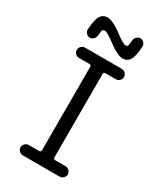

<svg xmlns="http://www.w3.org/2000/svg" viewBox="-231 -1039 963 1127"><g transform="rotate(30 250.0 -475.0)"><path d="M84 -830.1Q86.9 -896.5 103 -923.3Q119.1 -950.2 150.4 -950.2Q187.5 -950.2 255.9 -898.4Q305.7 -860.4 323.2 -860.4Q333 -860.4 336.9 -868.7Q340.8 -877 341.8 -905.3Q342.8 -918.9 353.5 -929.7Q364.3 -940.4 377.9 -940.4Q391.6 -940.4 402.3 -929.7Q413.1 -918.9 412.1 -905.3Q409.2 -838.9 393.1 -812Q377 -785.2 345.7 -785.2Q309.6 -785.2 240.2 -837.9Q192.4 -875 172.9 -875Q164.1 -875 159.7 -866.7Q155.3 -858.4 154.3 -830.1Q153.3 -816.4 142.6 -805.7Q131.8 -794.9 118.2 -794.9Q104.5 -794.9 93.8 -805.7Q83 -816.4 84 -830.1ZM301.8 -660.2Q296.9 -660.2 293.5 -656.7Q290 -653.3 290 -649.4V-81.1Q290 -77.1 293.5 -73.7Q296.9 -70.3 301.8 -70.3H373Q386.7 -70.3 397.5 -59.6Q408.2 -48.8 408.2 -35.2Q408.2 -21.5 397.5 -10.7Q386.7 0 373 0H123Q109.4 0 98.6 -10.7Q87.9 -21.5 87.9 -35.2Q87.9 -48.8 98.6 -59.6Q109.4 -70.3 123 -70.3H194.3Q199.2 -70.3 202.6 -73.7Q206.1 -77.1 206.1 -81.1V-649.4Q206.1 -653.3 202.6 -656.7Q199.2 -660.2 194.3 -660.2H123Q109.4 -660.2 98.6 -670.4Q87.9 -680.7 87.9 -694.8Q87.9 -709 98.6 -719.7Q109.4 -730.5 123 -730.5H373Q386.7 -730.5 397.5 -719.7Q408.2 -709 408.2 -694.8Q408.2 -680.7 397.5 -670.4Q386.7 -660.2 373 -660.2Z"/></g></svg>

Font: Rounded-X Mgen+ 2m regular
Style: Regular
Weight: 400
Designer: [Source Han Sans]
Ryoko NISHIZUKA  (kana & ideographs); Paul D. Hunt (Latin, Greek & Cyrillic); Wenlong ZHANG  (bopomofo
Version: Version 1.059.20150602